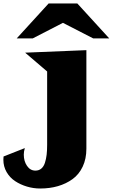

<svg xmlns="http://www.w3.org/2000/svg" viewBox="-88 -832 655 1116"><path d="M9.3 -608.9 194.8 -812H361.3L546.9 -608.9H453.6L277.8 -699.2L102.5 -608.9ZM56.2 28.8Q50.3 49.3 50.3 66.9Q50.3 105 69.1 132.3Q87.9 159.7 117.7 159.7Q138.2 159.7 152.1 147.9Q166 136.2 173.1 114.3Q180.2 92.3 183.1 67.4Q186 42.5 186 9.8V-416.5L58.1 -525.9L414.1 -540.5V32.2Q414.1 91.3 392.6 136.7Q371.1 182.1 333.5 209.2Q295.9 236.3 248.5 250Q201.2 263.7 145.5 263.7Q106 263.7 68.4 252.4Q30.8 241.2 0 220.9Q-30.8 200.7 -49.6 168.2Q-68.4 135.7 -68.4 96.7Q-68.4 84.5 -67.4 77.6Z"/></svg>

Font: Goblin
Style: Regular
Weight: 400
Designer: Riccardo De Franceschi
Foundry: Sorkin Type Co.
Version: Version 1.001